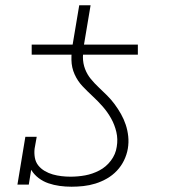

<svg xmlns="http://www.w3.org/2000/svg" viewBox="-20 -699 640 727"><path d="M502 -492H100V-530H255L280 -679H323L298 -530H502ZM251 8Q228 8 206 5Q184 2 163.5 -5Q143 -12 126 -25Q109 -38 98 -56L89 0H46L76 -181H119L111 -136Q109 -119 112 -102Q115 -85 125 -72.5Q135 -60 149.5 -51.5Q164 -43 180 -38.5Q196 -34 213 -32Q230 -30 247 -30Q275 -30 302.5 -35Q330 -40 356 -53.5Q382 -67 400 -91Q418 -115 422 -143Q427 -172 420.5 -199.5Q414 -227 400.5 -251Q387 -275 369 -295.5Q351 -316 331 -334.5Q311 -353 292.5 -372.5Q274 -392 262.5 -417.5Q251 -443 250.5 -472Q250 -501 255 -530H298Q294 -507 294 -483Q294 -459 302 -438Q310 -417 324 -400Q338 -383 354 -368Q370 -353 385.5 -337.5Q401 -322 414 -304.5Q427 -287 438 -267.5Q449 -248 456 -227Q463 -206 465.5 -183Q468 -160 464 -136Q460 -113 449.5 -91.5Q439 -70 422.5 -52.5Q406 -35 385 -23Q364 -11 341.5 -4Q319 3 296 5.5Q273 8 251 8Z"/></svg>

Font: Iosevka Slab XLtExObl
Style: Regular
Weight: 200
Width: 7
Italic angle: -9°
Monospace: yes
Designer: Belleve Invis
Foundry: Belleve Invis
Version: Version 11.1.1; ttfautohint (v1.8.3)